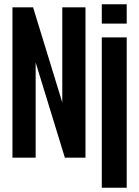

<svg xmlns="http://www.w3.org/2000/svg" viewBox="-20 -734 648 894"><path d="M38 0V-700H134L270 -257V-700H378V0H282L146 -443V0ZM454 140V-560H570V140ZM454 -624V-714H570V-624Z"/></svg>

Font: Tektur Condensed Medium
Style: Regular
Weight: 500
Width: 3
Designer: Adam Jagosz
Foundry: Adam Jagosz
Version: Version 1.005;gftools[0.9.30]